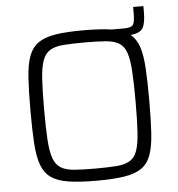

<svg xmlns="http://www.w3.org/2000/svg" viewBox="-55 -836 831 895"><g transform="rotate(-5 360.5 -388.0)"><path d="M360 8Q281 8 230 0Q179 -8 149 -29Q119 -50 104.5 -89Q90 -128 86 -190.5Q82 -253 82 -344Q82 -435 86 -497.5Q90 -560 104.5 -599Q119 -638 149 -659Q179 -680 230 -688Q281 -696 360 -696Q401 -696 434 -694Q467 -692 493 -688H548Q584 -688 592.5 -701Q601 -714 601 -751V-784H649V-758Q649 -704 635.5 -681.5Q622 -659 578 -655Q606 -632 618.5 -593Q631 -554 634.5 -493Q638 -432 638 -344Q638 -253 634 -190.5Q630 -128 616 -89Q602 -50 572 -29Q542 -8 490.5 0Q439 8 360 8ZM360 -49Q420 -49 459 -52Q498 -55 521.5 -69Q545 -83 556 -114.5Q567 -146 570.5 -201.5Q574 -257 574 -344Q574 -431 570.5 -486.5Q567 -542 556 -573.5Q545 -605 521.5 -619Q498 -633 459 -636Q420 -639 360 -639Q301 -639 262 -636Q223 -633 199.5 -619Q176 -605 164.5 -573.5Q153 -542 149.5 -486.5Q146 -431 146 -344Q146 -257 149.5 -201.5Q153 -146 164.5 -114.5Q176 -83 199.5 -69Q223 -55 262 -52Q301 -49 360 -49Z"/></g></svg>

Font: Saira Light
Style: Regular
Weight: 300
Designer: Hector Gatti with collaboration of the Omnibus-Type team
Foundry: Omnibus-Type
Version: Version 1.100; ttfautohint (v1.8.3)